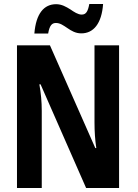

<svg xmlns="http://www.w3.org/2000/svg" viewBox="-20 -941 691 961"><path d="M152 -773H221C228 -814 240 -826 260 -826C281 -826 297 -814 318 -800C337 -787 358 -774 387 -774C448 -774 489 -823 496 -921H427C420 -884 411 -868 389 -868C370 -868 351 -881 332 -894C311 -907 289 -920 261 -920C200 -920 160 -873 152 -773ZM65 0H189V-386C189 -431 185 -475 177 -519H183L411 0H576V-714H453V-328C453 -282 456 -239 462 -200H457L230 -714H65Z"/></svg>

Font: Kathrein 77 Bold Condensed
Style: Regular
Weight: 700
Width: 3
Designer: Lazydogs Typefoundry, based on Open Sans by Ascender Corporation
Foundry: Lazydogs Typefoundry
Version: Version 1.003;PS 001.003;hotconv 1.0.88;makeotf.lib2.5.64775